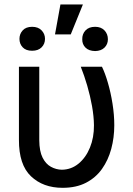

<svg xmlns="http://www.w3.org/2000/svg" viewBox="-20 -852 611 881"><path d="M66.9 -545.9H160.2V-208.5Q160.6 -158.2 175.3 -128.9Q189.9 -99.6 213.6 -86.7Q237.3 -73.7 263.7 -73.2Q307.1 -73.7 340.6 -101.3Q374 -128.9 392.8 -175Q411.6 -221.2 411.1 -277.3Q410.6 -318.4 402.3 -365Q394 -411.6 380.4 -458.5Q366.7 -505.4 350.6 -545.9H447.8Q462.4 -516.1 475.3 -471.4Q488.3 -426.8 496.3 -376Q504.4 -325.2 504.4 -277.3Q504.4 -220.7 490.5 -168.9Q476.6 -117.2 448 -76.9Q419.4 -36.6 374.5 -13.4Q329.6 9.8 267.1 9.8Q177.7 9.8 122.1 -43.2Q66.4 -96.2 66.9 -210.4ZM232.4 -694.3 257.3 -831.5H360.4L304.7 -694.3ZM69.3 -673.8Q69.3 -696.3 84.2 -712.6Q99.1 -729 127.4 -729Q155.3 -729 170.9 -712.6Q186.5 -696.3 186.5 -673.8Q186.5 -650.4 170.9 -634.8Q155.3 -619.1 127.4 -619.1Q99.1 -619.1 84.2 -634.8Q69.3 -650.4 69.3 -673.8ZM357.4 -671.9Q356.9 -695.8 372.3 -712.4Q387.7 -729 416.5 -729Q443.8 -729 459.5 -712.4Q475.1 -695.8 475.1 -671.9Q475.1 -648.9 459.5 -633.5Q443.8 -618.2 416.5 -617.7Q387.7 -618.2 372.3 -633.5Q356.9 -648.9 357.4 -671.9Z"/></svg>

Font: Inter Cardless Tabular
Style: Regular
Weight: 400
Designer: Rasmus Andersson
Foundry: rsms
Version: Version 4.000;git-4fc901f